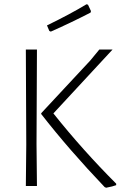

<svg xmlns="http://www.w3.org/2000/svg" viewBox="-20 -871 568 899"><path d="M101 0 103 -194 101 -639H153L151 -197L153 0ZM524 -11V-4Q509 2 477 8L470 5Q304 -169 173 -337V-341L403 -588L445 -639H507L230 -340Q367 -168 524 -11ZM404 -812Q315 -766 218 -723L211 -726L200 -752Q309 -805 385 -851L392 -849L406 -819Z"/></svg>

Font: t
Style: Regular
Weight: 300
Designer: Juan Pablo del Peral
Foundry: Huerta Tipografica
Version: Version 2.004; ttfautohint (v1.8.1)